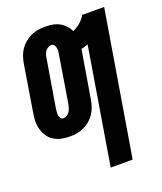

<svg xmlns="http://www.w3.org/2000/svg" viewBox="-138 -617 776 921"><g transform="rotate(-20 250.5 -156.5)"><path d="M267 215 365 -378Q357 -375 348 -372.5Q339 -370 330 -368L289 -123Q286 -105 280 -87.5Q274 -70 263.5 -54.5Q253 -39 238.5 -26.5Q224 -14 206.5 -6Q189 2 171 5Q153 8 135 8Q114 8 93.5 4Q73 0 55.5 -10.5Q38 -21 26.5 -37.5Q15 -54 9 -73.5Q3 -93 3 -114.5Q3 -136 7 -157L46 -397Q49 -415 55 -432.5Q61 -450 71.5 -465.5Q82 -481 97 -493.5Q112 -506 129 -514Q146 -522 164 -525Q182 -528 200 -528Q220 -528 238.5 -525Q257 -522 273 -513.5Q289 -505 302 -491.5Q315 -478 322 -462Q342 -469 360 -485Q378 -501 389 -520H501L379 215ZM136 -85Q145 -85 153 -90Q161 -95 166.5 -103Q172 -111 175 -120Q178 -129 180 -138L219 -378Q221 -387 221.5 -395.5Q222 -404 220.5 -412.5Q219 -421 214 -428Q209 -435 201 -435Q192 -435 183 -430Q174 -425 168.5 -417Q163 -409 160.5 -400Q158 -391 157 -382L117 -142Q116 -133 115 -124.5Q114 -116 115.5 -107.5Q117 -99 122 -92Q127 -85 136 -85Z"/></g></svg>

Font: Iosevka Term Curly Hv Obl
Style: Regular
Weight: 900
Italic angle: -9°
Designer: Belleve Invis
Foundry: Belleve Invis
Version: Version 32.3.0